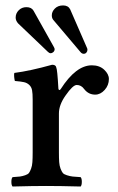

<svg xmlns="http://www.w3.org/2000/svg" viewBox="-20 -678 431 700"><path d="M194.8 -264.2V-122.1Q194.8 -100.6 195.8 -86.9Q196.8 -73.2 200.9 -62.7Q205.1 -52.2 209 -47.4Q212.9 -42.5 223.9 -39.1Q234.9 -35.6 244.6 -34.4Q254.4 -33.2 273.9 -32.2Q278.3 -27.8 278.3 -15.1Q278.3 -2.4 273.9 2Q197.8 0 147.9 0Q100.1 0 25.9 2Q21.5 -2.4 21.5 -15.1Q21.5 -27.8 25.9 -32.2Q43.9 -33.2 52.7 -34.4Q61.5 -35.6 71.8 -39.1Q82 -42.5 85.7 -47.6Q89.4 -52.7 93.3 -63Q97.2 -73.2 98.1 -86.9Q99.1 -100.6 99.1 -122.1V-314.9Q99.1 -337.4 96.9 -349.1Q94.7 -360.8 86.7 -368.4Q78.6 -376 67.6 -378.4Q56.6 -380.9 34.2 -382.8Q32.7 -387.7 31.7 -397.5Q30.8 -407.2 32.2 -412.1Q89.4 -419.4 169.9 -441.9Q183.6 -441.9 185.1 -432.1Q189 -425.3 192.9 -355Q192.9 -351.6 195.6 -350.1Q198.2 -348.6 201.2 -353Q256.8 -439.9 314.9 -439.9Q342.8 -439.9 359.9 -423.8Q377 -407.7 377 -390.1Q377 -367.2 361.6 -350.1Q346.2 -333 327.1 -333Q302.7 -333 287.1 -353Q276.4 -368.2 259.8 -368.2Q245.6 -368.2 219.2 -330.1Q194.8 -295.9 194.8 -264.2ZM168.9 -622.1Q168.9 -635.7 180.2 -647Q191.4 -658.2 210 -658.2Q228.5 -658.2 235.8 -644L296.9 -503.9Q298.8 -501 298.8 -496.1Q298.8 -491.2 295.2 -486.6Q291.5 -481.9 285.2 -481.9Q278.3 -481.9 272.9 -488.8L173.8 -606Q168.9 -612.3 168.9 -622.1ZM37.1 -613.8Q37.1 -629.4 48.3 -640.6Q59.6 -651.9 76.2 -651.9Q94.7 -651.9 102.1 -639.2L176.8 -505.9Q179.2 -501 179.2 -499Q179.2 -492.2 174.3 -488Q169.4 -483.9 165 -483.9Q159.7 -483.9 154.8 -488.8L45.9 -592.8Q37.1 -603 37.1 -613.8Z"/></svg>

Font: Common Serif Medium
Style: Regular
Weight: 500
Designer: Philipp H. Poll, Khaled Hosny
Foundry: Stefan Peev, Context Ltd.
Version: Version 1.026